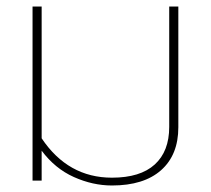

<svg xmlns="http://www.w3.org/2000/svg" viewBox="-20 -555 648 590"><path d="M108 -92V0H80V-535H108V-130Q189 -9 324 -9Q411 -9 455.5 -49.5Q500 -90 500 -165V-535H528V-164Q528 -79 475 -32Q422 15 324 15Q265 15 207 -11Q149 -37 108 -92Z"/></svg>

Font: Prompt Thin
Style: Regular
Weight: 250
Designer: Katatrad Team
Foundry: CadsonDemak
Version: Version 1.001